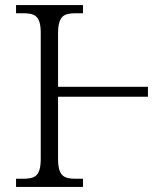

<svg xmlns="http://www.w3.org/2000/svg" viewBox="-20 -734 647 754"><path d="M43 0H306V-32H278C231 -32 208 -42 208 -111V-354H561V-393H208V-602C208 -672 231 -682 278 -682H306V-714H43V-682H70C117 -682 140 -672 140 -604V-111C140 -42 117 -32 70 -32H43Z"/></svg>

Font: Noto Serif Light
Style: Regular
Weight: 300
Designer: Monotype Design Team
Foundry: Monotype Imaging Inc.
Version: Version 2.013